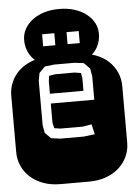

<svg xmlns="http://www.w3.org/2000/svg" viewBox="-62 -957 703 1003"><g transform="rotate(-5 289.0 -456.0)"><path d="M364.3 -668.9Q413.6 -668.9 453.6 -654.3Q493.7 -639.6 521.7 -614.3Q549.8 -588.9 564.9 -554.9Q580.1 -521 580.1 -482.9V-186Q580.1 -147.9 564.9 -114Q549.8 -80.1 521.7 -54.7Q493.7 -29.3 453.6 -14.6Q413.6 0 364.3 0H213.9Q164.6 0 124.5 -14.6Q84.5 -29.3 56.4 -54.7Q28.3 -80.1 13.2 -114Q-2 -147.9 -2 -186V-482.9Q-2 -521 13.2 -554.9Q28.3 -588.9 56.4 -614.3Q84.5 -639.6 124.5 -654.3Q164.6 -668.9 213.9 -668.9ZM428.2 -546.9 420.9 -587.9 390.1 -619.1 340.8 -625H234.9L186 -619.1L155.3 -587.9L147.9 -546.9V-314.9L155.3 -273.9L186 -243.2L234.9 -236.8H357.9L415 -244.1L402.8 -296.9L356.9 -289.1H238.3L207 -293.9L200.2 -323.2V-423.8H428.2ZM200.2 -475.1V-541L204.1 -568.8L238.3 -574.2H337.9L371.1 -568.8L376 -540V-475.1ZM378.4 -725.1V-788.1H314.5V-725.1ZM155.3 -644Q123 -665 106.7 -696.5Q90.3 -728 90.3 -766.1Q90.3 -795.4 104 -821.8Q117.7 -848.1 143.3 -868.4Q168.9 -888.7 205.1 -900.4Q241.2 -912.1 286.1 -912.1Q331.1 -912.1 367.4 -900.4Q403.8 -888.7 429.4 -868.4Q455.1 -848.1 468.8 -821.8Q482.4 -795.4 482.4 -766.1Q482.4 -727.5 465.6 -696.3Q448.7 -665 416.5 -644ZM250.5 -725.1V-788.1H186.5V-725.1Z"/></g></svg>

Font: Monofett
Style: Regular
Weight: 400
Designer: vernon adams
Foundry: vernon adams
Version: Version 1.000